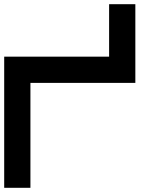

<svg xmlns="http://www.w3.org/2000/svg" viewBox="-20 -895 790 915"><path d="M0 -625H500V-875H625V-500H125V0H0Z"/></svg>

Font: CraftyPE
Style: Regular
Weight: 400
Designer: Erek Butcher
Foundry: Haunted Coop
Version: Version 0.018;April 4, 2024;FontCreator 15.0.0.2962 64-bit